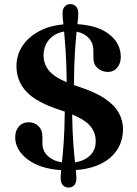

<svg xmlns="http://www.w3.org/2000/svg" viewBox="-20 -810 650 910"><path d="M342 35.5Q342 57 331.8 68Q321.5 79 304.5 79Q289 79 278.2 68Q267.5 57 267.5 34Q267.5 25.5 268.2 16.2Q269 7 270 -3.5Q168 -10.5 110 -55.2Q52 -100 52 -159.5Q52 -190.5 69.5 -210.5Q87 -230.5 117 -230.5Q144 -230.5 162.5 -212.2Q181 -194 181 -163.5V-130Q181 -96 205.5 -71.8Q230 -47.5 273.5 -40.5Q277.5 -77 281.8 -133.5Q286 -190 287 -281Q277 -284.5 266.5 -288Q151 -325.5 104.5 -376.2Q58 -427 58 -496.5Q58 -547.5 85 -590Q112 -632.5 162 -660.2Q212 -688 280.5 -694.5Q278.5 -710 277.5 -723Q276.5 -736 276.5 -748Q276.5 -768.5 287 -779.5Q297.5 -790.5 314 -790.5Q329.5 -790.5 340.2 -779.5Q351 -768.5 351 -747Q351 -735.5 350 -723.2Q349 -711 347 -695.5Q445 -689.5 498.8 -646.5Q552.5 -603.5 552.5 -540Q552.5 -509.5 535.2 -489.2Q518 -469 493 -469Q463.5 -469 443.2 -486.5Q423 -504 423 -532L422.5 -569.5Q423 -603.5 402 -628Q381 -652.5 343 -660Q339 -621.5 335 -561.5Q331 -501.5 330.5 -406.5Q339 -403.5 348.5 -400.5Q430 -374.5 476.8 -342.8Q523.5 -311 543.2 -274.8Q563 -238.5 563 -198.5Q563 -116.5 504.2 -64.2Q445.5 -12 339.5 -4Q340.5 7 341.2 16.8Q342 26.5 342 35.5ZM186.5 -547Q186.5 -508 210.8 -477Q235 -446 296 -420Q295 -509 291.2 -566Q287.5 -623 284 -660.5Q240 -653 213.2 -622.8Q186.5 -592.5 186.5 -547ZM433.5 -140.5Q434 -179.5 409.5 -210.5Q385 -241.5 322 -267.5Q323.5 -183.5 327.5 -129.8Q331.5 -76 335.5 -40.5Q380.5 -47.5 407.2 -73.5Q434 -99.5 433.5 -140.5Z"/></svg>

Font: Fraunces 9pt Soft SemiBold
Style: Regular
Weight: 600
Version: Version 1.000;[b76b70a41]